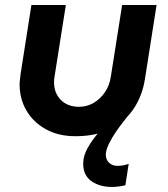

<svg xmlns="http://www.w3.org/2000/svg" viewBox="-20 -530 668 764"><path d="M603 -510 557 -217Q547 -151 513 -99Q479 -47 421 -17.5Q363 12 280 12Q212 12 162 -16Q112 -44 85 -90.5Q58 -137 58 -194Q58 -203 59.5 -214.5Q61 -226 62 -236L105 -510H242L197 -225Q196 -219 195.5 -213.5Q195 -208 195 -203Q195 -160 222 -132.5Q249 -105 295 -105Q326 -105 352.5 -120.5Q379 -136 397.5 -163Q416 -190 421 -225L466 -510ZM426 214Q377 214 344 191Q311 168 311 121Q311 90 329.5 57.5Q348 25 374 -4.5Q400 -34 423.5 -56.5Q447 -79 458 -90L490 -70Q487 -66 473 -48.5Q459 -31 442 -6.5Q425 18 413 43Q401 68 401 86Q401 105 414 117.5Q427 130 448 130Q470 130 492 122L479 207Q468 210 452.5 212Q437 214 426 214Z"/></svg>

Font: MuseoModerno Thin SemiBold
Style: Italic
Weight: 600
Italic angle: -9°
Version: Version 1.003